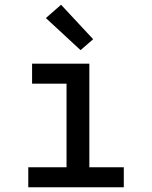

<svg xmlns="http://www.w3.org/2000/svg" viewBox="-20 -788 640 808"><path d="M99 0V-84H260V-436H115V-520H356V-84H501V0ZM319 -577 173 -712 237 -768 372 -623Z"/></svg>

Font: Iosevka Fixed Curly Md Ex
Style: Regular
Weight: 500
Width: 7
Monospace: yes
Designer: Belleve Invis
Foundry: Belleve Invis
Version: Version 30.1.2